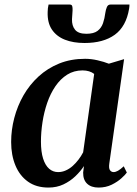

<svg xmlns="http://www.w3.org/2000/svg" viewBox="-20 -814 604 844"><path d="M460.5 -95.5Q457.5 -74 463.5 -65.8Q469.5 -57.5 479.5 -57.5Q488 -57.5 498.8 -63.5Q509.5 -69.5 524 -83L537.5 -55.5Q531.5 -46.5 514.2 -30.8Q497 -15 471.2 -2.2Q445.5 10.5 413 10.5Q381 10.5 363 -6.5Q345 -23.5 345.5 -55.5L349 -84Q334 -61 311.2 -39.2Q288.5 -17.5 259 -3.5Q229.5 10.5 193 10.5Q139.5 10.5 103 -15.5Q66.5 -41.5 47.8 -86.8Q29 -132 29 -190Q29 -243 42.8 -295.5Q56.5 -348 83.2 -394.8Q110 -441.5 149.5 -477.8Q189 -514 240.2 -534.8Q291.5 -555.5 354 -555.5Q380.5 -555.5 408.8 -549Q437 -542.5 458.5 -534L525.5 -554ZM394 -489Q384.5 -496.5 371.5 -500.5Q358.5 -504.5 343 -504.5Q305 -504.5 275.2 -485.8Q245.5 -467 223.5 -434.8Q201.5 -402.5 187.5 -361.8Q173.5 -321 166.8 -277Q160 -233 160 -191.5Q160 -146.5 169.5 -116.8Q179 -87 196 -72.2Q213 -57.5 235.5 -57.5Q253 -57.5 269.2 -64.8Q285.5 -72 299.5 -84.5Q313.5 -97 325.2 -112.5Q337 -128 345.5 -144.5ZM286.5 -794Q295.5 -794 297.5 -787Q299.5 -780 299 -768.5Q299 -760 297.8 -749.2Q296.5 -738.5 296.5 -730Q295.5 -701 310 -683.2Q324.5 -665.5 359.5 -665.5Q392 -665.5 408.8 -678.2Q425.5 -691 432.8 -712Q440 -733 443 -757.5Q445 -771.5 449.8 -782.8Q454.5 -794 465.5 -794H549Q549 -790.5 548.8 -786.2Q548.5 -782 547.5 -775.5Q534.5 -697.5 484.5 -661.2Q434.5 -625 351.5 -625Q302 -625 265.2 -639.5Q228.5 -654 208.2 -684Q188 -714 189.5 -761Q189.5 -769 190.5 -777.5Q191.5 -786 193.5 -794Z"/></svg>

Font: Merriweather 48pt SemiBold
Style: Italic
Weight: 600
Italic angle: -7.8°
Designer: Eben Sorkin
Foundry: Eben Sorkin
Version: Version 2.101